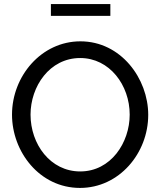

<svg xmlns="http://www.w3.org/2000/svg" viewBox="-20 -918 788 943"><path d="M230 -840H522V-898H230ZM39 -355C39 -173 174 5 373 5C565 5 708 -165 708 -354C708 -532 574 -715 375 -715C183 -715 39 -544 39 -355ZM374 -76C227 -76 130 -210 130 -355C130 -493 223 -633 374 -633C518 -633 617 -500 617 -355C617 -218 525 -76 374 -76Z"/></svg>

Font: FIGSv2-sans-serif Medium
Style: Regular
Weight: 500
Designer: Matt McInerney, Pablo Impallari, Rodrigo Fuenzalida,Mirko Velimirovic
Foundry: Matt McInerney, Pablo Impallari, Rodrigo Fuenzalida
Version: Version 4.021;hotconv 1.0.109;makeotfexe 2.5.65596